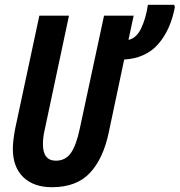

<svg xmlns="http://www.w3.org/2000/svg" viewBox="-20 -780 758 810"><path d="M199.2 9.8Q122.1 9.8 78.1 -32.7Q34.2 -75.2 34.2 -151.9Q34.2 -169.9 36.9 -192.1Q39.6 -214.4 43.9 -236.8L146 -713.9H271L168.9 -233.9Q164.6 -216.8 162.8 -200.7Q161.1 -184.6 161.1 -171.9Q161.1 -102.1 215.8 -102.1Q255.9 -102.1 278.8 -134.3Q301.8 -166.5 316.9 -238.8L418.9 -713.9H543.9L522 -611.8Q555.7 -618.7 575.7 -660.9Q595.7 -703.1 604 -759.8H714.8L717.8 -750Q699.2 -652.8 647 -593.5Q594.7 -534.2 503.9 -528.8L439 -222.2Q416 -111.3 359.6 -50.8Q303.2 9.8 199.2 9.8Z"/></svg>

Font: Open Sans Condensed
Style: Bold Italic
Weight: 700
Width: 3
Italic angle: -12°
Designer: Monotype Design Team
Foundry: Monotype Imaging Inc.
Version: Version 3.003; ttfautohint (v1.8.4)